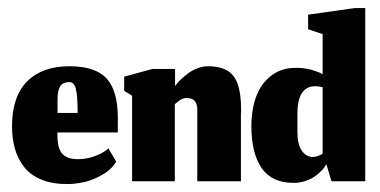

<svg xmlns="http://www.w3.org/2000/svg" viewBox="-20 -457 959 484"><path d="M175.7 -172.3H125V-200.3Q125 -212.3 125.8 -220.2Q126.7 -228 129.7 -235.5Q132.7 -243 139 -246.5Q145.3 -250 155.3 -250Q167 -250 171.3 -232.3Q175.7 -214.7 175.7 -172.3ZM149 7Q169 7 191 2.3Q213 -2.3 236.8 -15.8Q260.7 -29.3 273 -49.3L253.3 -83Q244 -74.3 230.2 -68Q216.3 -61.7 202.8 -58.7Q189.3 -55.7 177.7 -55.7Q165.7 -55.7 157.3 -57.7Q149 -59.7 141 -65.7Q133 -71.7 128.8 -84.3Q124.7 -97 124.7 -116.7V-123H277V-160Q277 -228.3 248.7 -259.2Q220.3 -290 154.7 -290Q86.3 -290 48.3 -251.7Q10.3 -213.3 10.3 -138.7Q10.3 -107.3 17.7 -81.8Q25 -56.3 40.8 -36Q56.7 -15.7 84.2 -4.3Q111.7 7 149 7Z M420.7 0V-194.3Q421.3 -195 423.2 -196.5Q425 -198 425.8 -198.7Q426.7 -199.3 428.5 -200.8Q430.3 -202.3 431.3 -203Q432.3 -203.7 434 -204.8Q435.7 -206 437 -206.5Q438.3 -207 440.2 -207.8Q442 -208.7 443.5 -209Q445 -209.3 446.8 -209.7Q448.7 -210 450.7 -210Q478.3 -210 477.3 -178.7V0H587.3V-169Q587.3 -171.3 587.7 -175.3Q587.7 -179.3 587.7 -181.3Q587.7 -240 568.8 -265Q550 -290 504.3 -290Q491.3 -290 477.8 -284.8Q464.3 -279.7 454.7 -272.5Q445 -265.3 437.2 -258Q429.3 -250.7 425.3 -245.3L421.3 -240.3V-283.3H364.7L293 -263.7V-228L313 -215.7V0Z M815.7 0H900.7V-436.7H874.7L756.7 -420V-383.3L793.3 -371V-270Q781 -276.7 764 -281.3Q747 -286 725.3 -286Q689 -286 663.3 -266Q637.7 -246 625.7 -213.2Q613.7 -180.3 613.7 -138.3Q613.7 -71.3 639.3 -33.7Q665 4 720 4Q734.3 4 747.3 0Q760.3 -4 769 -9.3Q777.7 -14.7 785.3 -21.8Q793 -29 796.5 -33.7Q800 -38.3 802.7 -43ZM768.7 -61.3Q751.7 -61.3 740.7 -77.3Q729.7 -93.3 729.7 -124.7V-171.3Q730 -239.3 774.3 -239.7Q783 -239.7 793.3 -237.3V-69.7Q787.3 -65.7 781 -63.5Q774.7 -61.3 768.7 -61.3Z"/></svg>

Font: Jomhuria
Style: Regular
Weight: 400
Designer: Arabic design by Kourosh Beigpour, Latin design by Eben Sorkin, engineering by Lasse Fister and Khaled Hosney
Version: Version 1.0010